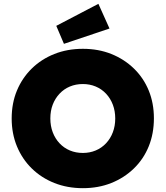

<svg xmlns="http://www.w3.org/2000/svg" viewBox="-20 -973 865 1003"><path d="M41 -354Q41 -434 68.5 -500Q96 -566 146 -615Q196 -664 264 -691Q332 -718 413 -718Q494 -718 561.5 -691Q629 -664 679.5 -615Q730 -566 757 -500Q784 -434 784 -355Q784 -275 757 -208.5Q730 -142 679.5 -93Q629 -44 561.5 -17Q494 10 413 10Q332 10 264 -17Q196 -44 146 -93Q96 -142 68.5 -208.5Q41 -275 41 -354ZM582 -354Q582 -393 569.5 -426Q557 -459 534 -483.5Q511 -508 480 -521Q449 -534 413 -534Q376 -534 345 -521Q314 -508 291 -483.5Q268 -459 255.5 -426.5Q243 -394 243 -354Q243 -315 255.5 -282Q268 -249 291 -224.5Q314 -200 345 -187Q376 -174 413 -174Q449 -174 480 -187Q511 -200 534 -224.5Q557 -249 569.5 -282Q582 -315 582 -354ZM314 -744 274 -838 494 -953 552 -824Z"/></svg>

Font: Mach ExtraBold
Style: Regular
Weight: 800
Version: Version 1.002